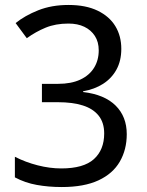

<svg xmlns="http://www.w3.org/2000/svg" viewBox="-20 -744 591 774"><path d="M229 10Q176 10 128.5 1.5Q81 -7 40 -29V-112Q83 -90 132 -77.5Q181 -65 227 -65Q317 -65 358.5 -102.5Q400 -140 400 -206Q400 -250 377.5 -278Q355 -306 313.5 -319Q272 -332 214 -332H149V-406H214Q267 -406 303.5 -423Q340 -440 359 -470.5Q378 -501 378 -541Q378 -575 362.5 -599Q347 -623 320 -636Q293 -649 256 -649Q204 -649 164 -632.5Q124 -616 88 -590L43 -651Q80 -681 134 -702.5Q188 -724 256 -724Q326 -724 373.5 -701Q421 -678 445 -638.5Q469 -599 469 -547Q469 -499 449.5 -463.5Q430 -428 395.5 -406Q361 -384 315 -376V-373Q401 -363 446 -318.5Q491 -274 491 -203Q491 -141 463 -92.5Q435 -44 377 -17Q319 10 229 10Z"/></svg>

Font: umalayalam15
Style: Book
Weight: 400
Designer: Jelle Bosma - Monotype Design Team
Foundry: Monotype Imaging Inc.
Version: Version 2.003